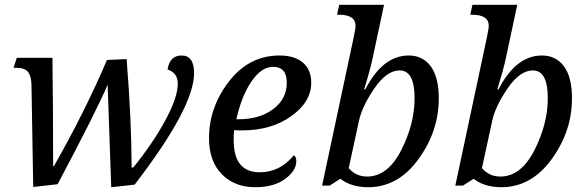

<svg xmlns="http://www.w3.org/2000/svg" viewBox="-20 -780 2476 810"><path d="M120.1 8.8 112.8 -421.9Q112.3 -457 98.9 -475.6Q85.4 -494.1 46.9 -494.1H37.1L50.8 -536.1H201.2Q204.1 -325.2 204.1 -80.1H208Q338.4 -309.1 431.2 -526.9L514.2 -530.8Q535.2 -267.6 535.2 -73.2H542Q623.5 -173.3 676.8 -271.2Q730 -369.1 730 -426.8Q730 -472.7 687 -486.8Q695.8 -545.9 746.1 -545.9Q798.8 -545.9 798.8 -471.2Q798.8 -327.1 547.9 -1L449.2 9.8L434.1 -422.9Q388.7 -314.9 223.1 -2.9Z M1219.7 -125Q1230 -118.7 1230 -100.1Q1230 -60.1 1182.9 -25.1Q1135.7 9.8 1056.6 9.8Q969.2 9.8 915.5 -45.4Q861.8 -100.6 861.8 -196.8Q861.8 -327.6 946.3 -436.8Q1030.8 -545.9 1159.7 -545.9Q1223.1 -545.9 1258.1 -515.6Q1293 -485.4 1293 -431.2Q1293 -350.1 1208.7 -290Q1124.5 -230 1002.9 -230H985.8Q977.1 -230 967.8 -231Q965.8 -217.3 965.8 -189Q965.8 -53.2 1075.7 -53.2Q1161.1 -53.2 1219.7 -125ZM977.1 -276.9H986.8Q1075.2 -276.9 1132.6 -319.8Q1189.9 -362.8 1189.9 -431.2Q1189.9 -498 1131.8 -498Q1083.5 -498 1041.5 -437.3Q999.5 -376.5 977.1 -276.9Z M1416 -25.9 1371.1 2.9H1338.9L1471.2 -618.2Q1480 -659.2 1480 -670.9Q1480 -717.8 1410.2 -717.8H1401.9L1411.1 -759.8H1600.1L1552.2 -535.2Q1542 -486.8 1516.1 -402.8H1521Q1594.7 -545.9 1704.1 -545.9Q1763.7 -545.9 1797.4 -500Q1831.1 -454.1 1831.1 -365.2Q1831.1 -226.1 1745.1 -108.2Q1659.2 9.8 1533.2 9.8Q1461.4 9.8 1416 -25.9ZM1451.2 -70.8Q1481.4 -35.2 1528.8 -35.2Q1615.7 -35.2 1672.4 -146Q1729 -256.8 1729 -366.2Q1729 -482.9 1666 -482.9Q1611.3 -482.9 1559.3 -407Q1507.3 -331.1 1494.1 -269Z M1978 -25.9 1933.1 2.9H1900.9L2033.2 -618.2Q2042 -659.2 2042 -670.9Q2042 -717.8 1972.2 -717.8H1963.9L1973.1 -759.8H2162.1L2114.3 -535.2Q2104 -486.8 2078.1 -402.8H2083Q2156.7 -545.9 2266.1 -545.9Q2325.7 -545.9 2359.4 -500Q2393.1 -454.1 2393.1 -365.2Q2393.1 -226.1 2307.1 -108.2Q2221.2 9.8 2095.2 9.8Q2023.4 9.8 1978 -25.9ZM2013.2 -70.8Q2043.5 -35.2 2090.8 -35.2Q2177.7 -35.2 2234.4 -146Q2291 -256.8 2291 -366.2Q2291 -482.9 2228 -482.9Q2173.3 -482.9 2121.3 -407Q2069.3 -331.1 2056.2 -269Z"/></svg>

Font: Droid Serif
Style: Italic
Weight: 400
Italic angle: -12°
Designer: Monotype Design team
Foundry: Monotype Imaging Inc.
Version: Version 1.03